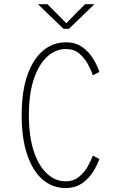

<svg xmlns="http://www.w3.org/2000/svg" viewBox="-20 -914 590 944"><path d="M302 10.5Q238 10.5 189.5 -31.2Q141 -73 113.8 -153Q86.5 -233 86.5 -348Q86.5 -463 114.2 -543Q142 -623 191 -664.5Q240 -706 304 -706Q351 -706 384 -682.8Q417 -659.5 437.8 -625.8Q458.5 -592 468.5 -560L436.5 -544Q428.5 -568.5 412.2 -598.5Q396 -628.5 369.8 -650.8Q343.5 -673 304.5 -673Q253.5 -673 212.2 -635.5Q171 -598 146.5 -525.8Q122 -453.5 122 -348Q122 -242.5 146.2 -170Q170.5 -97.5 211.5 -60Q252.5 -22.5 302.5 -22.5Q341.5 -22.5 368.5 -44.8Q395.5 -67 412 -96.8Q428.5 -126.5 436.5 -149L468.5 -132.5Q458.5 -103 437.8 -69.5Q417 -36 383.5 -12.8Q350 10.5 302 10.5ZM166.5 -893.5H213L306 -800L398 -893.5H444.5L319 -772.5H292Z"/></svg>

Font: Trispace SemiCondensed Thin
Style: Regular
Weight: 100
Width: 4
Designer: Tyler Finck
Foundry: Etcetera Type Company
Version: Version 1.210; ttfautohint (v1.8.3)